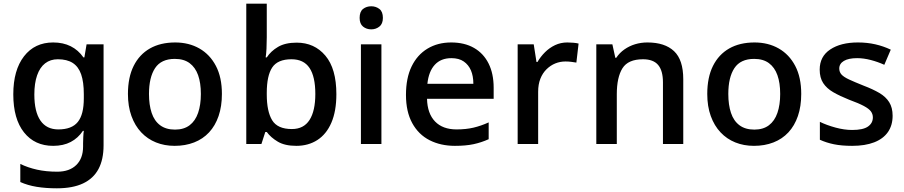

<svg xmlns="http://www.w3.org/2000/svg" viewBox="-20 -780 4899 1040"><path d="M268 -550Q322 -550 363 -529.5Q404 -509 432 -469H437L449 -540H541V7Q541 84 513.5 135.5Q486 187 430 213.5Q374 240 288 240Q228 240 179 232Q130 224 90 206V108Q131 128 180.5 139Q230 150 290 150Q356 150 393 114Q430 78 430 14V-4Q430 -16 431 -37.5Q432 -59 434 -71H429Q403 -32 363 -11Q323 10 268 10Q168 10 110 -63Q52 -136 52 -269Q52 -400 110 -475Q168 -550 268 -550ZM293 -459Q253 -459 224.5 -437Q196 -415 181 -372Q166 -329 166 -268Q166 -175 199 -127Q232 -79 296 -79Q332 -79 358.5 -89Q385 -99 401.5 -119.5Q418 -140 426 -172Q434 -204 434 -248V-270Q434 -336 419.5 -377.5Q405 -419 374 -439Q343 -459 293 -459Z M1182 -271Q1182 -204 1164 -151.5Q1146 -99 1112.5 -63Q1079 -27 1031.5 -8.5Q984 10 926 10Q871 10 825 -8.5Q779 -27 745 -63Q711 -99 692 -151.5Q673 -204 673 -271Q673 -361 704 -423Q735 -485 792 -517.5Q849 -550 929 -550Q1003 -550 1060 -517.5Q1117 -485 1149.5 -423Q1182 -361 1182 -271ZM787 -271Q787 -212 801.5 -168.5Q816 -125 847.5 -101.5Q879 -78 928 -78Q976 -78 1007 -101.5Q1038 -125 1053 -168.5Q1068 -212 1068 -271Q1068 -331 1053 -373Q1038 -415 1007 -438Q976 -461 927 -461Q853 -461 820 -411Q787 -361 787 -271Z M1425 -578Q1425 -545 1423.5 -516Q1422 -487 1419 -469H1425Q1447 -503 1486 -526Q1525 -549 1587 -549Q1683 -549 1742.5 -478.5Q1802 -408 1802 -270Q1802 -178 1775 -115.5Q1748 -53 1699 -21.5Q1650 10 1585 10Q1523 10 1485 -12.5Q1447 -35 1425 -65H1417L1396 0H1314V-760H1425ZM1559 -459Q1484 -459 1454.5 -414.5Q1425 -370 1425 -277V-268Q1425 -177 1454 -129Q1483 -81 1561 -81Q1625 -81 1656.5 -130Q1688 -179 1688 -271Q1688 -365 1656.5 -412Q1625 -459 1559 -459Z M2046 -540V0H1935V-540ZM1991 -746Q2016 -746 2035 -731.5Q2054 -717 2054 -683Q2054 -651 2035 -636Q2016 -621 1991 -621Q1965 -621 1946.5 -636Q1928 -651 1928 -683Q1928 -717 1946.5 -731.5Q1965 -746 1991 -746Z M2424 -550Q2496 -550 2547.5 -520.5Q2599 -491 2626.5 -436Q2654 -381 2654 -305V-245H2293Q2295 -165 2336.5 -122Q2378 -79 2453 -79Q2504 -79 2544.5 -88.5Q2585 -98 2627 -117V-26Q2587 -8 2545 1Q2503 10 2444 10Q2367 10 2307 -20.5Q2247 -51 2213 -113Q2179 -175 2179 -266Q2179 -357 2209.5 -420Q2240 -483 2295.5 -516.5Q2351 -550 2424 -550ZM2425 -465Q2368 -465 2335 -429Q2302 -393 2295 -326H2544Q2544 -368 2531 -398.5Q2518 -429 2492 -447Q2466 -465 2425 -465Z M3053 -550Q3068 -550 3085.5 -548.5Q3103 -547 3114 -544L3102 -441Q3090 -443 3074.5 -445Q3059 -447 3043 -447Q3014 -447 2988 -436.5Q2962 -426 2940.5 -405Q2919 -384 2907 -353.5Q2895 -323 2895 -283V0H2784V-540H2871L2886 -444H2891Q2908 -473 2932 -497Q2956 -521 2986.5 -535.5Q3017 -550 3053 -550Z M3487 -550Q3581 -550 3631 -503Q3681 -456 3681 -351V0H3571V-334Q3571 -397 3545 -428Q3519 -459 3463 -459Q3382 -459 3351.5 -410Q3321 -361 3321 -270V0H3210V-540H3297L3313 -467H3318Q3336 -494 3362.5 -512.5Q3389 -531 3420.5 -540.5Q3452 -550 3487 -550Z M4320 -271Q4320 -204 4302 -151.5Q4284 -99 4250.5 -63Q4217 -27 4169.5 -8.5Q4122 10 4064 10Q4009 10 3963 -8.5Q3917 -27 3883 -63Q3849 -99 3830 -151.5Q3811 -204 3811 -271Q3811 -361 3842 -423Q3873 -485 3930 -517.5Q3987 -550 4067 -550Q4141 -550 4198 -517.5Q4255 -485 4287.5 -423Q4320 -361 4320 -271ZM3925 -271Q3925 -212 3939.5 -168.5Q3954 -125 3985.5 -101.5Q4017 -78 4066 -78Q4114 -78 4145 -101.5Q4176 -125 4191 -168.5Q4206 -212 4206 -271Q4206 -331 4191 -373Q4176 -415 4145 -438Q4114 -461 4065 -461Q3991 -461 3958 -411Q3925 -361 3925 -271Z M4815 -153Q4815 -101 4789.5 -64.5Q4764 -28 4715 -9Q4666 10 4596 10Q4539 10 4497.5 1.5Q4456 -7 4421 -23V-120Q4458 -102 4505.5 -89Q4553 -76 4596 -76Q4655 -76 4681.5 -94.5Q4708 -113 4708 -144Q4708 -162 4697.5 -176.5Q4687 -191 4659 -206Q4631 -221 4579 -240Q4529 -260 4493.5 -280.5Q4458 -301 4439 -330Q4420 -359 4420 -403Q4420 -474 4477 -512Q4534 -550 4627 -550Q4677 -550 4721 -540Q4765 -530 4805 -511L4770 -429Q4735 -445 4696.5 -455Q4658 -465 4623 -465Q4576 -465 4551 -450Q4526 -435 4526 -409Q4526 -390 4538 -376.5Q4550 -363 4579 -349.5Q4608 -336 4658 -316Q4708 -297 4743 -276.5Q4778 -256 4796.5 -226.5Q4815 -197 4815 -153Z"/></svg>

Font: Noto Sans Oriya Medium
Style: Regular
Weight: 500
Version: Version 2.003